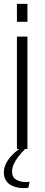

<svg xmlns="http://www.w3.org/2000/svg" viewBox="-22 -766 231 987"><path d="M65 0V-578H119V0ZM65 -654V-746H119V-654ZM98 201Q76 201 57.5 195.5Q39 190 25.5 180Q12 170 5 155Q-2 140 -2 121Q-2 97 8.5 75.5Q19 54 37 34.5Q55 15 77 0H107Q88 19 73 38.5Q58 58 49 77Q40 96 40 117Q40 145 61 157.5Q82 170 112 170Q117 170 121.5 169.5Q126 169 130 168L124 199Q120 200 113 200.5Q106 201 98 201Z"/></svg>

Font: Oswald ExtraLight
Style: Regular
Weight: 250
Designer: Vernon Adams
Foundry: Vernon Adams
Version: Version 4.100; ttfautohint (v1.8.1.43-b0c9)